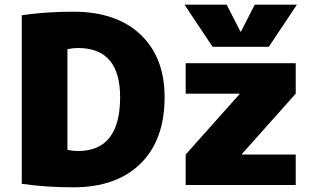

<svg xmlns="http://www.w3.org/2000/svg" viewBox="-20 -790 1346 820"><path d="M1009 -655 1068 -770H1248L1128 -590H888L768 -770H948L1007 -655ZM1013 -130H1243V0H773V-130L1003 -388V-390H773V-520H1243V-390L1013 -132ZM268 -150Q291 -145 313 -145Q493 -145 493 -375Q493 -585 313 -585Q291 -585 268 -580ZM683 -375Q683 -192 580 -91Q477 10 293 10Q176 10 73 -5V-725Q176 -740 293 -740Q477 -740 580 -642.5Q683 -545 683 -375Z"/></svg>

Font: M PLUS 1p Black
Style: Regular
Weight: 900
Version: Version 1.061